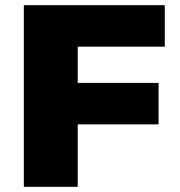

<svg xmlns="http://www.w3.org/2000/svg" viewBox="-20 -721 695 741"><path d="M72 -701V0H280V-241H592V-401H280V-541H616V-701Z"/></svg>

Font: Argentum Sans ExtraBold
Style: Regular
Weight: 800
Designer: Julieta Ulanovsky
Foundry: Julieta Ulanovsky
Version: Version 5.001;February 15, 2019;FontCreator 11.5.0.2425 64-b